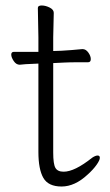

<svg xmlns="http://www.w3.org/2000/svg" viewBox="-20 -664 400 700"><path d="M300 -28Q253 16 204.5 16Q156 16 138 -15.5Q120 -47 120 -110V-432H116Q94 -431 73 -430L52 -428Q39 -428 30 -441.5Q21 -455 21 -465Q21 -475 31 -475H120V-528L118 -635Q118 -644 132 -644Q146 -644 161 -636.5Q176 -629 176 -617L174 -528V-478L204 -479Q240 -481 280 -485H281Q293 -485 302 -472.5Q311 -460 311 -448.5Q311 -437 301 -437H263Q235 -437 215 -436L174 -434V-108Q174 -66 182 -52Q190 -38 212 -38Q252 -38 316 -89Q328 -97 336 -97Q344 -97 344 -88.5Q344 -80 332 -63Q320 -46 300 -28Z"/></svg>

Font: LXGW WenKai TC Light
Style: Regular
Weight: 300
Designer: LXGW / Fontworks Inc.
Foundry: LXGW / Fontworks Inc.
Version: Version 1.330